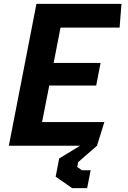

<svg xmlns="http://www.w3.org/2000/svg" viewBox="-20 -750 660 988"><path d="M25.5 0H392L284.5 65.5L266.5 159L351 218H428.5L446.5 126H401.5L377.5 109.5L382 84.5L479 0L517 -122H196.5L233.5 -310H475L497.5 -426H256L291.5 -608H595.5L605 -730H167.5Z"/></svg>

Font: Monaspace Krypton
Style: Bold Italic
Weight: 700
Italic angle: -11°
Designer: Riley Cran & the Lettermatic Team
Foundry: Lettermatic
Version: Version 1.101 (Monaspace Krypton)